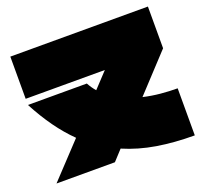

<svg xmlns="http://www.w3.org/2000/svg" viewBox="-134 -896 1187 1112"><g transform="rotate(-20 460.0 -340.0)"><path d="M396 45H36L233 -165Q178 -219 129.5 -286.5Q81 -354 36 -439H399Q416 -408 437 -384L524 -477H36V-737H884V-480L675 -255Q727 -243 780 -238Q833 -233 884 -233V57Q759 57 653 39.5Q547 22 454 -18Z"/></g></svg>

Font: ChangwonDangamAsac Bold
Style: Regular
Weight: 700
Designer: Choi Chi-young, Lee Youngbeen, Kim Jungjin, Yoon Jihee, Han Dohee
Foundry: YoonDesign Inc.
Version: Version 1.010;Build 20210623